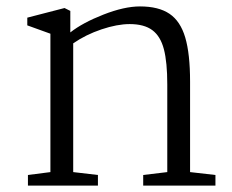

<svg xmlns="http://www.w3.org/2000/svg" viewBox="-20 -578 722 598"><path d="M137 -42V-473L65 -499V-523L181 -553L199 -544V-477Q237 -507 302 -532.5Q367 -558 416 -558Q474 -558 508 -535Q542 -512 557 -461Q572 -410 572 -324V-42L651 -33V0H426V-33L501 -42V-315Q501 -384 490.5 -424.5Q480 -465 454.5 -484Q429 -503 384 -503Q345 -503 296 -486.5Q247 -470 208 -443V-42L285 -33V0H67V-33Z"/></svg>

Font: Martel UltraLight
Style: Regular
Weight: 250
Designer: Dan Reynolds
Foundry: Dan Reynolds
Version: Version 1.001; ttfautohint (v1.1) -l 5 -r 5 -G 72 -x 0 -D la